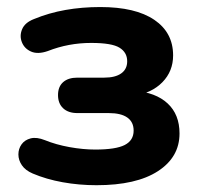

<svg xmlns="http://www.w3.org/2000/svg" viewBox="-20 -521 570 551"><path d="M257 10.5Q207 10.5 159.9 2Q112.8 -6.5 74 -23Q52.8 -32 42.8 -46.8Q32.8 -61.5 32.8 -77.8Q32.8 -94 41.9 -106.8Q51 -119.5 68.1 -123.9Q85.2 -128.2 108.8 -118.8Q140.8 -105.8 179.6 -98.8Q218.5 -91.8 253.5 -91.8Q312.2 -91.8 337.9 -104.9Q363.5 -118 363.5 -146.2Q363.5 -170.8 345.5 -183.6Q327.5 -196.5 292 -196.5H202Q175.8 -196.5 161.1 -210.4Q146.5 -224.2 146.5 -248.2Q146.5 -272.2 161.1 -285.2Q175.8 -298.2 202 -298.2H279.2Q310.8 -298.2 327.9 -310.4Q345 -322.5 345 -345.2Q345 -370.5 323 -384.1Q301 -397.8 241.5 -397.8Q209 -397.8 178 -392Q147 -386.2 117.2 -374.5Q88.5 -364.5 69.2 -373Q50 -381.5 42.8 -399.9Q35.5 -418.2 43.5 -437.2Q51.5 -456.2 77.2 -466.2Q120.2 -484 167.8 -492.4Q215.2 -500.8 267.8 -500.8Q368.8 -500.8 422.8 -464.1Q476.8 -427.5 476.8 -362Q476.8 -316.5 446.1 -285.1Q415.5 -253.8 363.8 -246V-260.8Q426.8 -256 461 -224.2Q495.2 -192.5 495.2 -138Q495.2 -70 433.2 -29.8Q371.2 10.5 257 10.5Z"/></svg>

Font: Nunito ExtraLight
Style: Regular
Weight: 200
Designer: Vernon Adams
Foundry: Vernon Adams
Version: Version 3.602;April 4, 2023;FontCreator 14.0.0.2856 64-bit